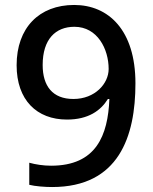

<svg xmlns="http://www.w3.org/2000/svg" viewBox="-20 -744 615 774"><path d="M526 -408C526 -623 417 -724 279 -724C138 -724 47 -632 47 -481C47 -341 128 -262 250 -262C336 -262 386 -298 415 -345H421C415 -198 368 -76 186 -76C155 -76 123 -81 98 -88V1C121 7 162 10 190 10C459 10 526 -194 526 -408ZM280 -636C373 -636 418 -546 418 -466C418 -407 363 -345 276 -345C192 -345 152 -397 152 -482C152 -586 204 -636 280 -636Z"/></svg>

Font: Noto Sans Canadian Aboriginal Medium
Style: Regular
Weight: 500
Designer: Monotype Design Team, Typotheque's Kevin King
Foundry: Monotype Imaging Inc.
Version: Version 2.004